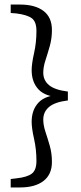

<svg xmlns="http://www.w3.org/2000/svg" viewBox="-20 -677 355 843"><path d="M278 -275V-236Q221 -229 195.5 -207.5Q170 -186 170 -152Q170 -127 179.5 -98.5Q189 -70 198.5 -37Q208 -4 208 34Q208 89 171 117.5Q134 146 68 146H27V109L52 106Q99 101 119.5 85.5Q140 70 140 30Q140 -21 129.5 -67.5Q119 -114 119 -142Q119 -195 149.5 -227Q180 -259 246 -261V-250Q180 -252 149.5 -284Q119 -316 119 -369Q119 -397 129.5 -443.5Q140 -490 140 -541Q140 -582 119.5 -597Q99 -612 52 -618L27 -620V-657H68Q134 -657 171 -629Q208 -601 208 -545Q208 -508 198.5 -474.5Q189 -441 179.5 -412Q170 -383 170 -358Q170 -324 195.5 -303Q221 -282 278 -275Z"/></svg>

Font: Lisu Bosa Light
Style: Regular
Weight: 300
Designer: David Morse, Annie Olsen, Victor Gaultney, Frank Grießhammer (Latin)
Foundry: SIL International
Version: Version 2.000